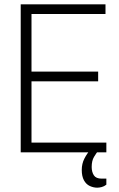

<svg xmlns="http://www.w3.org/2000/svg" viewBox="-20 -706 550 890"><path d="M76 0V-686H469V-641H126V-374H435V-329H126V-45H473V0ZM431 164Q413 164 396 156Q379 148 369 129.5Q359 111 359 82Q359 53 371 29.5Q383 6 399 -12H435V-7Q427 3 416 21Q405 39 405 68Q405 91 415 106.5Q425 122 451 122H473V150Q463 158 451.5 161Q440 164 431 164Z"/></svg>

Font: Archivo Condensed Thin
Style: Regular
Weight: 250
Width: 3
Designer: Hector Gatti
Foundry: Omnibus-Type
Version: Version 2.001